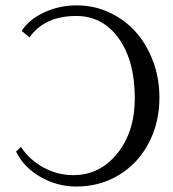

<svg xmlns="http://www.w3.org/2000/svg" viewBox="-20 -678 639 708"><path d="M39.1 -119.1 57.1 -136.2Q89.8 -87.4 141.4 -59.8Q192.9 -32.2 250 -32.2Q348.6 -32.2 412.8 -112.5Q477.1 -192.9 477.1 -315.9Q477.1 -453.1 418 -536.1Q358.9 -619.1 261.2 -619.1Q144 -619.1 88.9 -540L60.1 -564Q86.9 -606.4 142.8 -632.3Q198.7 -658.2 263.2 -658.2Q326.7 -658.2 383.1 -632.1Q439.5 -606 480 -560.8Q520.5 -515.6 544.2 -452.6Q567.9 -389.6 567.9 -318.8Q567.9 -225.6 528.3 -150.4Q488.8 -75.2 418.7 -32.7Q348.6 9.8 261.2 9.8Q190.9 9.8 129.2 -25.6Q67.4 -61 39.1 -119.1Z"/></svg>

Font: Common Serif
Style: Regular
Weight: 400
Designer: Philipp H. Poll, Khaled Hosny
Foundry: Stefan Peev, Context Ltd.
Version: Version 1.026